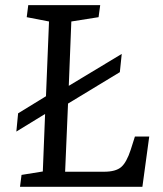

<svg xmlns="http://www.w3.org/2000/svg" viewBox="-20 -720 630 740"><path d="M500 -193.8H555.2L528.8 0H57.1L63 -45.9L145 -59.1L153.8 -280.8L43 -212.9L49.8 -283.2L157.2 -349.1L168.9 -637.2L83 -653.8L88.9 -700.2H366.2L359.9 -653.8L254.9 -637.2L245.1 -389.2L449.2 -512.2L441.9 -441.9L242.2 -320.8L231 -58.1H380.9Q425.8 -58.1 446.8 -75.9Q467.8 -93.8 483.9 -143.1Z"/></svg>

Font: Literata Book
Style: Italic
Weight: 400
Italic angle: -3°
Designer: Latin by Veronika Burian and Jose Scaglione. Greek by Irene Vlachou. Cyrillic by Vera Evstafieva
Foundry: TypeTogether
Version: Version 1.003;PS 001.003;hotconv 1.0.88;makeotf.lib2.5.64775